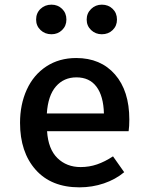

<svg xmlns="http://www.w3.org/2000/svg" viewBox="-20 -791 640 824"><path d="M326 -74Q363 -74 396.5 -85.5Q430 -97 465 -120L513 -52Q476 -21 426 -4Q376 13 321 13Q200 13 133 -62.5Q66 -138 66 -264Q66 -343 95 -406.5Q124 -470 179 -506Q234 -542 307 -542Q412 -542 473.5 -471.5Q535 -401 535 -278Q535 -248 532 -228H182Q187 -151 226.5 -112.5Q266 -74 326 -74ZM181 -304H426Q424 -379 394 -419Q364 -459 308 -459Q254 -459 220 -420Q186 -381 181 -304ZM135 -707Q135 -735 154 -753Q173 -771 201 -771Q228 -771 246.5 -753Q265 -735 265 -707Q265 -680 246.5 -662Q228 -644 201 -644Q173 -644 154 -662Q135 -680 135 -707ZM352 -707Q352 -734 371 -752.5Q390 -771 417 -771Q445 -771 463.5 -753Q482 -735 482 -707Q482 -680 463.5 -662Q445 -644 417 -644Q390 -644 371 -662Q352 -680 352 -707Z"/></svg>

Font: Fira Mono Medium
Style: Regular
Weight: 500
Designer: Carrois Corporate & Edenspiekermann AG
Foundry: Carrois Corporate GbR & Edenspiekermann AG
Version: Version 3.206